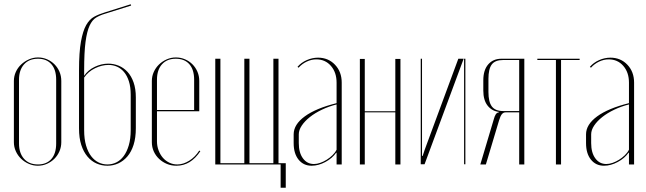

<svg xmlns="http://www.w3.org/2000/svg" viewBox="-20 -770 3024 899"><path d="M158 -501Q180 -501 200 -492.5Q220 -484 235 -469Q250 -454 258.5 -434Q267 -414 267 -391V-104Q267 -82 258.5 -62Q250 -42 235 -27Q220 -12 200 -3Q180 6 157 6Q135 6 114.5 -3Q94 -12 78.5 -27Q63 -42 54 -62Q45 -82 45 -104V-391Q45 -413 54 -433Q63 -453 79 -468Q95 -483 115.5 -492Q136 -501 158 -501ZM158 -495Q116 -495 92.5 -468.5Q69 -442 69 -397V-98Q69 -53 92.5 -26.5Q116 0 158 0Q198 0 220.5 -25.5Q243 -51 243 -98V-397Q243 -444 220.5 -469.5Q198 -495 158 -495Z M350 -169V-441Q350 -525 359 -575Q368 -625 383.5 -652.5Q399 -680 421.5 -692Q444 -704 471 -712L592 -750L594 -744L473 -706Q449 -699 430.5 -688Q412 -677 399.5 -650Q387 -623 380.5 -574Q374 -525 374 -441V-415Q392 -442 423.5 -457Q455 -472 487 -472Q512 -472 535.5 -462.5Q559 -453 577 -433.5Q595 -414 605.5 -384Q616 -354 616 -314V-170Q616 -125 605.5 -92Q595 -59 576.5 -37.5Q558 -16 534 -5Q510 6 483 6Q456 6 432 -4.5Q408 -15 389.5 -37Q371 -59 360.5 -91.5Q350 -124 350 -169ZM374 -407V-160Q374 -119 383 -88.5Q392 -58 407 -38.5Q422 -19 441.5 -9.5Q461 0 483 0Q505 0 524.5 -9.5Q544 -19 559 -39Q574 -59 583 -89.5Q592 -120 592 -161V-326Q592 -363 583.5 -389.5Q575 -416 560.5 -433Q546 -450 527.5 -458Q509 -466 488 -466Q457 -466 425 -450.5Q393 -435 374 -407Z M691 -391Q691 -413 700 -433Q709 -453 724.5 -468Q740 -483 760.5 -492Q781 -501 803 -501Q826 -501 846 -492.5Q866 -484 881 -469Q896 -454 904.5 -434Q913 -414 913 -391V-249H715V-108Q715 -86 722.5 -66Q730 -46 742.5 -31.5Q755 -17 772.5 -8.5Q790 0 810 0Q838 0 866 -17.5Q894 -35 913 -65L918 -62Q873 6 806 6Q782 6 761.5 -2.5Q741 -11 725 -26Q709 -41 700 -61Q691 -81 691 -104ZM889 -255V-397Q889 -444 866.5 -469.5Q844 -495 803 -495Q762 -495 738.5 -469Q715 -443 715 -397V-255Z M988 -495H1012V-6H1124V-495H1148V-6H1260V-495H1284V0H988ZM1270 -6H1318V109H1294V0H1270Z M1355 -141Q1355 -187 1407 -225Q1459 -263 1556 -287V-383Q1556 -431 1529.5 -461.5Q1503 -492 1461 -492Q1438 -492 1416 -481.5Q1394 -471 1378 -453L1373 -457Q1390 -477 1416 -488.5Q1442 -500 1469 -500Q1517 -500 1548.5 -467Q1580 -434 1580 -383V0H1556V-55H1554Q1536 -29 1503.5 -11.5Q1471 6 1439 6Q1401 6 1378 -22.5Q1355 -51 1355 -100ZM1450 -2Q1464 -2 1479.5 -7.5Q1495 -13 1509.5 -22Q1524 -31 1536.5 -43Q1549 -55 1556 -69V-281Q1520 -272 1487.5 -256.5Q1455 -241 1431 -222Q1407 -203 1393 -182Q1379 -161 1379 -141V-100Q1379 -55 1398.5 -28.5Q1418 -2 1450 -2Z M1688 -494V-249H1831V-494H1855V0H1831V-244H1688V0H1665V-494Z M2151 -495 1968 -1H1950V-495H1956V-40H1959L1969 -70L2126 -495ZM2153 -495H2159V-1H2153Z M2435 0H2411V-244H2348Q2337 -244 2330 -235.5Q2323 -227 2317 -207L2255 0H2229L2291 -208Q2296 -227 2301.5 -235Q2307 -243 2316 -244V-246Q2283 -250 2263 -275.5Q2243 -301 2243 -346V-394Q2243 -442 2266 -468.5Q2289 -495 2328 -495H2435ZM2267 -339Q2267 -293 2283 -271.5Q2299 -250 2337 -250H2411V-489H2336Q2298 -489 2282.5 -468Q2267 -447 2267 -401Z M2694 -489H2607V0H2583V-489H2496V-495H2694Z M2724 -141Q2724 -187 2776 -225Q2828 -263 2925 -287V-383Q2925 -431 2898.5 -461.5Q2872 -492 2830 -492Q2807 -492 2785 -481.5Q2763 -471 2747 -453L2742 -457Q2759 -477 2785 -488.5Q2811 -500 2838 -500Q2886 -500 2917.5 -467Q2949 -434 2949 -383V0H2925V-55H2923Q2905 -29 2872.5 -11.5Q2840 6 2808 6Q2770 6 2747 -22.5Q2724 -51 2724 -100ZM2819 -2Q2833 -2 2848.5 -7.5Q2864 -13 2878.5 -22Q2893 -31 2905.5 -43Q2918 -55 2925 -69V-281Q2889 -272 2856.5 -256.5Q2824 -241 2800 -222Q2776 -203 2762 -182Q2748 -161 2748 -141V-100Q2748 -55 2767.5 -28.5Q2787 -2 2819 -2Z"/></svg>

Font: Moniqa Thin Display
Style: Regular
Weight: 100
Designer: Rajesh Rajput
Foundry: Rajesh Rajput
Version: Version 1.000